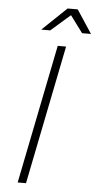

<svg xmlns="http://www.w3.org/2000/svg" viewBox="-60 -927 488 963"><g transform="rotate(5 184.0 -445.5)"><path d="M368.5 -774H323.5L260.5 -859L163 -774H118L240.5 -891H291.5ZM109 0H67L207.5 -700H249.5Z"/></g></svg>

Font: Argentum Sans ExtraLight
Style: Italic
Weight: 200
Italic angle: -11°
Designer: Julieta Ulanovsky (font), Cristiano Sobral (main changes and remaster)
Foundry: Julieta Ulanovsky (font), Cristiano Sobral (main changes and remaster)
Version: Version 2.007;June 15, 2022;FontCreator 14.0.0.2814 64-bit; 